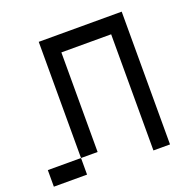

<svg xmlns="http://www.w3.org/2000/svg" viewBox="-120 -787 906 906"><g transform="rotate(-20 333.5 -333.5)"><path d="M0 0V-83.3H166.7V0ZM166.7 -83.3V-666.7H583.3V0H500V-583.3H250V-83.3Z"/></g></svg>

Font: Galmuri11 Regular
Style: Regular
Weight: 400
Designer: Minseo Lee (Quiple)
Version: Version 2.356;hotconv 1.1.0;makeotfexe 2.6.0 DEVELOPMENT